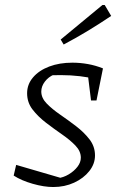

<svg xmlns="http://www.w3.org/2000/svg" viewBox="-20 -745 470 772"><path d="M35 -39 45 -82 237 -26 210 -28Q235 -31 256.5 -44Q278 -57 291.5 -74.5Q305 -92 305 -111Q305 -137 283.5 -159.5Q262 -182 229.5 -204.5Q197 -227 165 -251.5Q133 -276 111 -304.5Q89 -333 89 -370Q89 -406 113 -434Q137 -462 178 -477.5Q219 -493 271 -493Q302 -493 333 -487.5Q364 -482 394 -470L377 -425Q340 -434 302 -438.5Q264 -443 225 -443Q207 -443 189.5 -442.5Q172 -442 155 -439L197 -445Q175 -436 160.5 -417Q146 -398 146 -377Q146 -351 168 -328.5Q190 -306 222 -284Q254 -262 286 -237.5Q318 -213 340 -184.5Q362 -156 362 -120Q362 -86 339 -57Q316 -28 278 -10.5Q240 7 194 7Q157 7 111.5 -6Q66 -19 35 -39ZM346 -341 330 -471 394 -470 368 -341ZM236 -566 224 -586 392 -725H401L427 -681Q381 -650 334 -621.5Q287 -593 236 -566Z"/></svg>

Font: Piazzolla 8pt ExtraLight
Style: Italic
Weight: 250
Italic angle: -11.3°
Designer: Juan Pablo del Peral
Foundry: Huerta Tipografica
Version: Version 2.001